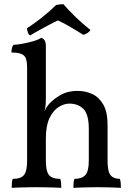

<svg xmlns="http://www.w3.org/2000/svg" viewBox="-20 -898 636 921"><path d="M496 -127Q496 -75 510.5 -57.5Q525 -40 555 -40Q558 -31 559 -20.5Q560 -10 560 3Q538 2 510 1Q482 0 451 0Q430 0 408.5 0.5Q387 1 367.5 1.5Q348 2 332 3Q332 -10 333 -21Q334 -32 337 -40Q373 -40 389.5 -58.5Q406 -77 406 -127V-279Q406 -350 380 -375.5Q354 -401 313 -401Q287 -401 261 -384.5Q235 -368 217.5 -331.5Q200 -295 200 -234V-127Q200 -77 215 -58.5Q230 -40 269 -40Q272 -31 273 -20.5Q274 -10 274 3Q260 2 240 1.5Q220 1 198 0.5Q176 0 155 0Q134 0 112 0.5Q90 1 70 1.5Q50 2 36 3Q36 -10 37 -21Q38 -32 41 -40Q80 -40 95 -58.5Q110 -77 110 -127V-325L200 -423Q200 -411 199 -396Q198 -381 193 -364Q196 -369 199 -375.5Q202 -382 208 -390Q224 -413 262 -437.5Q300 -462 353 -462Q391 -462 423.5 -446.5Q456 -431 476 -395.5Q496 -360 496 -299ZM110 -575Q110 -598 105.5 -614Q101 -630 85 -638Q69 -646 35 -646Q35 -657 37 -666Q39 -675 44 -683Q59 -683 86.5 -688Q114 -693 140 -700.5Q166 -708 178 -717Q187 -714 193.5 -705Q200 -696 200 -677V-538H110ZM110 -575H200V-423L110 -310ZM125 -728Q117 -732 113.5 -743Q110 -754 109 -762Q143 -784 181 -814Q219 -844 249 -874Q257 -876 267 -877Q277 -878 284 -878Q308 -850 341 -818Q374 -786 414 -754Q409 -746 400 -740Q391 -734 380 -731Q352 -748 319.5 -767.5Q287 -787 258 -800Q244 -794 218 -780Q192 -766 166 -752Q140 -738 125 -728Z"/></svg>

Font: Vollkorn
Style: Regular
Weight: 400
Designer: Friedrich Althausen
Foundry: Friedrich Althausen
Version: Version 4.104